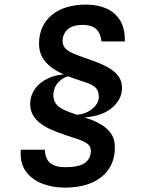

<svg xmlns="http://www.w3.org/2000/svg" viewBox="-20 -828 640 856"><path d="M268 8.5Q215 8.5 168.5 -9.2Q122 -27 95 -64.2Q68 -101.5 73 -160.5H180Q181.5 -119.5 204 -101Q226.5 -82.5 270.5 -82.5Q331 -82.5 357.8 -101.2Q384.5 -120 385 -153.5Q385.5 -174 371.5 -185.5Q357.5 -197 332.8 -205.5Q308 -214 275.5 -224.5Q239 -236.5 209 -249.8Q179 -263 157.8 -279.8Q136.5 -296.5 125.2 -318.2Q114 -340 114.5 -368Q115.5 -402.5 136.2 -432Q157 -461.5 196.2 -479.5Q235.5 -497.5 291 -497.5L311.5 -491.5Q273.5 -491.5 246.2 -467.2Q219 -443 218 -405Q217.5 -381 229.5 -365.2Q241.5 -349.5 265 -338.5Q288.5 -327.5 322 -316.5Q351.5 -307 381.8 -296Q412 -285 437.2 -268.8Q462.5 -252.5 477.8 -228.2Q493 -204 492 -168Q491.5 -114 464.8 -74.2Q438 -34.5 388.2 -13Q338.5 8.5 268 8.5ZM326.5 -303.5 311 -316Q357 -316 388.5 -340.5Q420 -365 420.5 -395Q421 -422 407.5 -435.8Q394 -449.5 370 -457.8Q346 -466 315 -476.5Q267.5 -492.5 231 -513.2Q194.5 -534 174 -563.8Q153.5 -593.5 154 -636.5Q155.5 -715.5 211.5 -761.5Q267.5 -807.5 365 -807.5Q413 -807.5 452 -791.2Q491 -775 514.2 -739Q537.5 -703 536.5 -643H432.5Q429 -672 417.8 -688Q406.5 -704 389 -710.5Q371.5 -717 350 -717Q305 -717 282.5 -697.8Q260 -678.5 259 -645.5Q259 -626.5 270 -613.8Q281 -601 304 -590.8Q327 -580.5 362.5 -568.5Q392.5 -558.5 421.5 -546.8Q450.5 -535 474 -519.8Q497.5 -504.5 511 -483.8Q524.5 -463 524 -434.5Q523 -380 472.2 -341.8Q421.5 -303.5 326.5 -303.5Z"/></svg>

Font: Spline Sans Mono Medium
Style: Italic
Weight: 500
Italic angle: -4°
Monospace: yes
Designer: Eben Sorkin, Mirko Velimirovic
Foundry: Sorkin Type
Version: Version 1.004